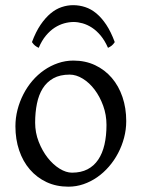

<svg xmlns="http://www.w3.org/2000/svg" viewBox="-20 -701 543 736"><path d="M388.2 -222.2Q388.2 -260.7 375.5 -295.7Q362.8 -330.6 342.8 -357.2Q322.8 -383.8 297.4 -399.4Q272 -415 247.1 -415Q210 -415 184.6 -400.9Q159.2 -386.7 143.8 -362.1Q128.4 -337.4 121.6 -303.7Q114.7 -270 114.7 -231Q114.7 -192.4 128.4 -157.5Q142.1 -122.6 162.8 -96.2Q183.6 -69.8 208.5 -54.4Q233.4 -39.1 255.9 -39.1Q290.5 -39.1 315.4 -52Q340.3 -64.9 356.4 -88.9Q372.6 -112.8 380.4 -146.5Q388.2 -180.2 388.2 -222.2ZM463.9 -236.8Q463.9 -204.1 455.6 -172.9Q447.3 -141.6 432.6 -113.8Q418 -85.9 397.5 -62.3Q377 -38.6 352.3 -21.5Q327.6 -4.4 299.8 5.1Q272 14.6 242.2 14.6Q195.8 14.6 158.4 -2.9Q121.1 -20.5 94.5 -51.3Q67.9 -82 53.5 -124.5Q39.1 -167 39.1 -216.8Q39.1 -249 47.1 -280.3Q55.2 -311.5 69.6 -339.6Q84 -367.7 104.2 -391.4Q124.5 -415 149.2 -432.1Q173.8 -449.2 202.4 -459Q231 -468.8 261.2 -468.8Q307.1 -468.8 344.5 -451.2Q381.8 -433.6 408.4 -402.6Q435.1 -371.6 449.5 -329.1Q463.9 -286.6 463.9 -236.8ZM102.5 -539.6Q117.2 -579.1 135.5 -606Q153.8 -632.8 174.1 -649.7Q194.3 -666.5 216.3 -673.8Q238.3 -681.2 260.3 -681.2Q284.2 -681.2 306.6 -673.8Q329.1 -666.5 349.4 -649.7Q369.6 -632.8 387.5 -606Q405.3 -579.1 419.9 -539.6Q414.1 -530.8 408.2 -526.1Q402.3 -521.5 394 -517.6Q381.8 -545.4 366 -564.5Q350.1 -583.5 332.5 -595Q314.9 -606.4 296.6 -611.6Q278.3 -616.7 262.2 -616.7Q245.1 -616.7 226.3 -611.6Q207.5 -606.4 189.7 -595Q171.9 -583.5 156 -564.5Q140.1 -545.4 128.4 -517.6Q120.1 -521.5 114.3 -526.1Q108.4 -530.8 102.5 -539.6Z"/></svg>

Font: Gentium Plus Viet
Style: Regular
Weight: 400
Designer: J. Victor Gaultney, Annie Olsen, Iska Routamaa, Becca Hirsbrunner
Foundry: SIL International
Version: Version 5.000